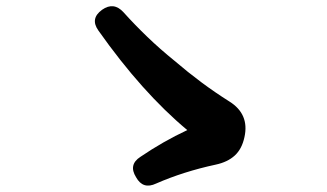

<svg xmlns="http://www.w3.org/2000/svg" viewBox="-20 -677 1040 611"><path d="M413 -113Q388 -153 427 -178Q499 -227 576 -263Q432 -383 293 -580Q266 -618 305 -646Q342 -672 373 -638Q408 -599 448.5 -560Q489 -521 536 -483Q578 -447 621 -415Q664 -383 710 -354Q774 -314 758 -241Q750 -203 727 -182Q704 -161 666 -153Q564 -131 477 -93Q435 -73 413 -113Z"/></svg>

Font: MaokenZhuyuanTi
Style: Regular
Weight: 400
Designer: Fontworks Inc & LongZhuTi team: ZERO子、时光羊、荆南、频凡、刘鹏、Little White Dog、帆影Magmeta、奈白不弍、白日月球、ChaoTawei、雨三（排名不分先后）
Version: Version 1.000; 20230222